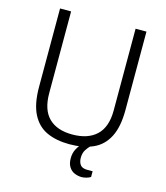

<svg xmlns="http://www.w3.org/2000/svg" viewBox="-124 -780 898 1041"><g transform="rotate(15 325.0 -259.5)"><path d="M322 12Q248 12 194.5 -12.5Q141 -37 112 -94Q83 -151 83 -246V-686H145V-227Q145 -134 191 -88.5Q237 -43 323 -43Q411 -43 459 -88.5Q507 -134 507 -227V-686H568V-246Q568 -151 538.5 -94Q509 -37 454 -12.5Q399 12 322 12ZM432 167Q412 167 392.5 159Q373 151 361 132Q349 113 349 83Q349 53 362 29.5Q375 6 394 -12H435V-6Q424 4 412.5 22Q401 40 401 67Q401 90 412 105.5Q423 121 452 121H482V153Q471 160 457 163.5Q443 167 432 167Z"/></g></svg>

Font: Archivo SemiCondensed ExtraLight
Style: Regular
Weight: 250
Width: 4
Designer: Hector Gatti
Foundry: Omnibus-Type
Version: Version 2.001